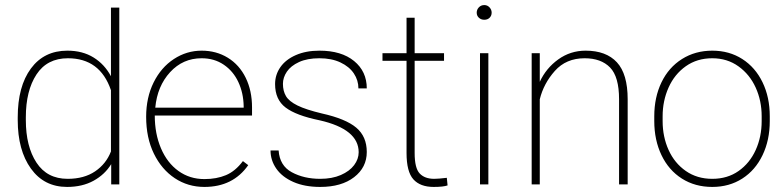

<svg xmlns="http://www.w3.org/2000/svg" viewBox="-20 -728 3094 758"><path d="M246 -528Q306 -528 349.5 -501Q393 -474 418 -427V-698H451V0H419V-80Q394 -39 349.5 -14.5Q305 10 245 10Q154 10 102 -62.5Q50 -135 50 -254V-265Q50 -387 102 -457.5Q154 -528 246 -528ZM247 -22Q312 -22 355.5 -51.5Q399 -81 418 -130V-372Q375 -498 248 -498Q166 -498 124 -434Q82 -370 82 -265V-254Q82 -150 124 -86Q166 -22 247 -22Z M557 -267Q557 -343 586.5 -402.5Q616 -462 666.5 -495Q717 -528 776 -528Q834 -528 879.5 -500Q925 -472 950 -421Q975 -370 975 -304V-272H591Q591 -200 615.5 -142.5Q640 -85 684.5 -53Q729 -21 787 -21Q835 -21 872 -36.5Q909 -52 939 -92L960 -76Q900 10 787 10Q722 10 670 -24.5Q618 -59 587.5 -121.5Q557 -184 557 -267ZM593 -303H942V-309Q941 -361 921 -404Q901 -447 863.5 -472.5Q826 -498 776 -498Q702 -498 651.5 -443Q601 -388 593 -303Z M1242 -253Q1149 -272 1107.5 -303.5Q1066 -335 1066 -396Q1066 -433 1087 -463Q1108 -493 1148 -510.5Q1188 -528 1241 -528Q1328 -528 1378 -487Q1428 -446 1428 -379H1395Q1395 -411 1377 -438Q1359 -465 1324 -481.5Q1289 -498 1241 -498Q1193 -498 1160.5 -483Q1128 -468 1112.5 -445Q1097 -422 1097 -397Q1097 -369 1109 -348.5Q1121 -328 1154.5 -311.5Q1188 -295 1251 -280Q1345 -259 1386.5 -224Q1428 -189 1428 -128Q1428 -67 1378 -28.5Q1328 10 1244 10Q1183 10 1138.5 -9.5Q1094 -29 1071 -62Q1048 -95 1048 -134H1080Q1084 -74 1132 -48Q1180 -22 1244 -22Q1291 -22 1325.5 -37Q1360 -52 1378 -76Q1396 -100 1396 -127Q1396 -218 1242 -253Z M1694 -22Q1710 -22 1744 -26L1747 4Q1730 10 1692 10Q1639 10 1612 -20Q1585 -50 1585 -124V-488H1490V-518H1585V-658H1617V-518H1733V-488H1617V-124Q1617 -64 1637 -43Q1657 -22 1694 -22Z M1892 -708Q1904 -708 1912.5 -699Q1921 -690 1921 -678Q1921 -666 1913 -658Q1905 -650 1892 -650Q1879 -650 1870.5 -658Q1862 -666 1862 -678Q1862 -690 1870.5 -699Q1879 -708 1892 -708ZM1875 -518H1908V0H1875Z M2079 -518H2111V-405Q2136 -459 2184 -493.5Q2232 -528 2292 -528Q2373 -528 2415.5 -482Q2458 -436 2458 -336V0H2424V-336Q2424 -425 2388.5 -461.5Q2353 -498 2288 -498Q2215 -498 2170.5 -448Q2126 -398 2111 -336V0H2079Z M2792 -528Q2859 -528 2910.5 -495Q2962 -462 2990.5 -403Q3019 -344 3019 -269V-250Q3019 -175 2990.5 -115.5Q2962 -56 2910.5 -23Q2859 10 2792 10Q2724 10 2672 -23Q2620 -56 2591.5 -115.5Q2563 -175 2563 -250V-269Q2563 -344 2591.5 -403Q2620 -462 2672.5 -495Q2725 -528 2792 -528ZM2792 -22Q2852 -22 2896 -53Q2940 -84 2963.5 -136Q2987 -188 2987 -250V-269Q2987 -330 2963.5 -382Q2940 -434 2895.5 -466Q2851 -498 2792 -498Q2732 -498 2687.5 -466.5Q2643 -435 2619.5 -382.5Q2596 -330 2596 -269V-250Q2596 -188 2619.5 -136Q2643 -84 2687.5 -53Q2732 -22 2792 -22Z"/></svg>

Font: Freesentation 1 Thin
Style: Regular
Weight: 250
Designer: glyphs from Roboto by Christian Robertson / Hangul glyphs from Noto Sans CJK(Source Han Sans) by Jang Soo-young and Kang
Foundry: PT&
Version: Version 2.001